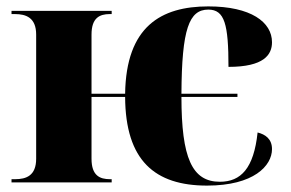

<svg xmlns="http://www.w3.org/2000/svg" viewBox="-20 -570 909 600"><path d="M627 10C773 10 830 -52 830 -104C830 -136 809 -150 785 -156C773 -44 733 -2 667 -2C580 -2 547 -77 547 -267H722V-277H547C548 -480 571 -540 631 -540C682 -540 694 -494 694 -361C805 -361 830 -399 830 -438C830 -501 764 -550 631 -550C483 -550 374 -487 371 -277H266V-462C266 -514 291 -526 323 -526H329V-536H16V-526H27C61 -526 93 -515 93 -462V-74C93 -21 62 -10 27 -10H16V0H329V-10H324C292 -10 266 -21 266 -74V-267H371C372 -68 464 10 627 10Z"/></svg>

Font: Noto Serif Display ExtraBold
Style: Regular
Weight: 800
Designer: Monotype Design Team
Foundry: Monotype Imaging Inc.
Version: Version 2.009